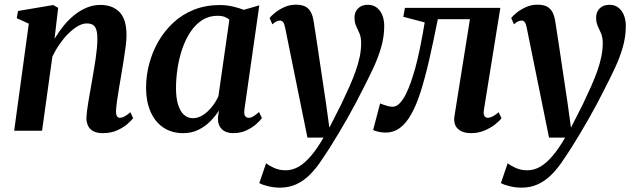

<svg xmlns="http://www.w3.org/2000/svg" viewBox="-20 -572 2772 840"><path d="M218.5 -402Q236 -431.5 257.5 -458.2Q279 -485 304.8 -505.8Q330.5 -526.5 359.2 -538.5Q388 -550.5 419 -550.5Q472.5 -550.5 503 -519Q533.5 -487.5 533.5 -418Q533.5 -398 529.8 -368Q526 -338 520.5 -305.2Q515 -272.5 510.5 -244Q506 -217.5 501 -188.2Q496 -159 492.2 -132.2Q488.5 -105.5 487.5 -86.5Q487.5 -69.5 492.2 -63Q497 -56.5 504 -56.5Q513 -56.5 524 -62Q535 -67.5 550.5 -81L562.5 -55Q555.5 -45.5 538 -30Q520.5 -14.5 493.2 -2Q466 10.5 430 10.5Q404 10.5 388.2 2Q372.5 -6.5 365.2 -21.8Q358 -37 358 -57Q358.5 -69.5 360.8 -88Q363 -106.5 367 -129.2Q371 -152 375 -175.5Q379 -199 383 -221Q386.5 -243 390.8 -267.2Q395 -291.5 398.5 -315.5Q402 -339.5 404 -361.5Q406 -383.5 406 -402Q406 -427.5 401.2 -442.2Q396.5 -457 386.5 -463.2Q376.5 -469.5 359.5 -469.5Q341 -469.5 320.2 -457.5Q299.5 -445.5 279 -425Q258.5 -404.5 240.2 -378.2Q222 -352 209 -323.5L164 0H42L106 -468.5L53 -492.5L59 -524L213 -550L234.5 -537.5Z M1049.5 -94Q1046.5 -73 1052.2 -64.8Q1058 -56.5 1068 -56.5Q1077 -56.5 1087.8 -62.5Q1098.5 -68.5 1113 -82L1126 -55.5Q1119 -45.5 1101.8 -29.8Q1084.5 -14 1058.8 -1.8Q1033 10.5 1000.5 10.5Q968 10.5 950.2 -7.2Q932.5 -25 933.5 -57L938 -88.5Q923 -64.5 900.5 -41.8Q878 -19 848.2 -4.2Q818.5 10.5 782 10.5Q730 10.5 693.5 -14.8Q657 -40 638 -84.8Q619 -129.5 619 -187.5Q619 -240.5 632.8 -292.8Q646.5 -345 673.2 -391.2Q700 -437.5 739 -473.5Q778 -509.5 829.2 -529.8Q880.5 -550 942.5 -550Q969.5 -550 997.2 -543.8Q1025 -537.5 1046.5 -529L1114.5 -548.5ZM983.5 -486Q974.5 -494 961.8 -498.5Q949 -503 932.5 -503Q894 -503 864.5 -484Q835 -465 813.2 -432.2Q791.5 -399.5 777.5 -358.5Q763.5 -317.5 756.8 -273.2Q750 -229 750 -187Q750 -142.5 759.5 -113Q769 -83.5 785.5 -69.2Q802 -55 823.5 -55Q841.5 -55 857.8 -63Q874 -71 888.5 -84.5Q903 -98 915 -115Q927 -132 935.5 -150.5Z M1227.5 -450.5Q1224 -468.5 1218.5 -475.2Q1213 -482 1205 -482Q1196.5 -482 1188.8 -478Q1181 -474 1171.5 -465.5L1159.5 -493.5Q1166.5 -502.5 1183.2 -516.2Q1200 -530 1223.8 -540.8Q1247.5 -551.5 1274.5 -551.5Q1301 -551.5 1316.8 -542.8Q1332.5 -534 1340.8 -517.2Q1349 -500.5 1352.5 -477Q1359 -435.5 1365.8 -391Q1372.5 -346.5 1379.2 -301Q1386 -255.5 1392.8 -210.2Q1399.5 -165 1406 -122L1421 -13.5L1473 -116Q1492.5 -156.5 1508.5 -192.5Q1524.5 -228.5 1536 -261Q1547.5 -293.5 1553.8 -323.8Q1560 -354 1560 -383Q1560 -408.5 1552.8 -425.5Q1545.5 -442.5 1538.2 -458Q1531 -473.5 1531 -495Q1531 -520 1546.8 -535.5Q1562.5 -551 1589 -551Q1613 -551 1629 -538.2Q1645 -525.5 1653 -504.5Q1661 -483.5 1661 -458.5Q1661 -412 1647.8 -365.8Q1634.5 -319.5 1613 -273.8Q1591.5 -228 1567.5 -181.5Q1551.5 -149.5 1533.8 -116.2Q1516 -83 1497.5 -50.5Q1479 -18 1460.5 12.8Q1442 43.5 1424.8 71Q1407.5 98.5 1391.5 121.5Q1365.5 162.5 1337 191Q1308.5 219.5 1276.2 234.2Q1244 249 1205 249Q1179.5 249 1154 243Q1128.5 237 1114.5 229L1144 142.5Q1154.5 151 1177.8 162Q1201 173 1229.5 173Q1260 173 1287.2 157Q1314.5 141 1341.2 109.2Q1368 77.5 1395.5 30H1325Z M2097 -91Q2094 -70.5 2100.2 -63.5Q2106.5 -56.5 2114 -56.5Q2122.5 -56.5 2134.2 -62Q2146 -67.5 2161.5 -81L2174 -55Q2165 -42.5 2145.5 -27.2Q2126 -12 2099.2 -0.8Q2072.5 10.5 2041 10.5Q2003 10.5 1982.8 -8.8Q1962.5 -28 1968.5 -65.5L2036 -488H1895.5Q1876 -390 1857.8 -310.5Q1839.5 -231 1820.5 -171.2Q1801.5 -111.5 1779 -72Q1757 -32.5 1729.5 -12.2Q1702 8 1666 8Q1650 8 1633.5 4Q1617 0 1612.5 -3.5L1643 -119.5Q1647.5 -117.5 1656.5 -114.2Q1665.5 -111 1676.8 -108Q1688 -105 1698 -105Q1714 -105 1728.5 -120Q1743 -135 1755.2 -159.2Q1767.5 -183.5 1777.8 -213.2Q1788 -243 1796.5 -273Q1807 -312 1815.2 -351Q1823.5 -390 1829.2 -422.5Q1835 -455 1838 -474L1744.5 -498.5L1751.5 -537.5H2169Z M2284.5 -450.5Q2281 -468.5 2275.5 -475.2Q2270 -482 2262 -482Q2253.5 -482 2245.8 -478Q2238 -474 2228.5 -465.5L2216.5 -493.5Q2223.5 -502.5 2240.2 -516.2Q2257 -530 2280.8 -540.8Q2304.5 -551.5 2331.5 -551.5Q2358 -551.5 2373.8 -542.8Q2389.5 -534 2397.8 -517.2Q2406 -500.5 2409.5 -477Q2416 -435.5 2422.8 -391Q2429.5 -346.5 2436.2 -301Q2443 -255.5 2449.8 -210.2Q2456.5 -165 2463 -122L2478 -13.5L2530 -116Q2549.5 -156.5 2565.5 -192.5Q2581.5 -228.5 2593 -261Q2604.5 -293.5 2610.8 -323.8Q2617 -354 2617 -383Q2617 -408.5 2609.8 -425.5Q2602.5 -442.5 2595.2 -458Q2588 -473.5 2588 -495Q2588 -520 2603.8 -535.5Q2619.5 -551 2646 -551Q2670 -551 2686 -538.2Q2702 -525.5 2710 -504.5Q2718 -483.5 2718 -458.5Q2718 -412 2704.8 -365.8Q2691.5 -319.5 2670 -273.8Q2648.5 -228 2624.5 -181.5Q2608.5 -149.5 2590.8 -116.2Q2573 -83 2554.5 -50.5Q2536 -18 2517.5 12.8Q2499 43.5 2481.8 71Q2464.5 98.5 2448.5 121.5Q2422.5 162.5 2394 191Q2365.5 219.5 2333.2 234.2Q2301 249 2262 249Q2236.5 249 2211 243Q2185.5 237 2171.5 229L2201 142.5Q2211.5 151 2234.8 162Q2258 173 2286.5 173Q2317 173 2344.2 157Q2371.5 141 2398.2 109.2Q2425 77.5 2452.5 30H2382Z"/></svg>

Font: Merriweather 60pt SemiBold
Style: Italic
Weight: 600
Italic angle: -7.8°
Version: Version 2.101